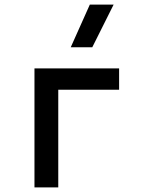

<svg xmlns="http://www.w3.org/2000/svg" viewBox="-20 -815 626 835"><path d="M129.9 0V-517.6H233.4V0ZM160.2 -424.8V-517.6H498V-424.8ZM287.6 -609.4 370.6 -794.9H474.1L381.3 -609.4Z"/></svg>

Font: Cascadia Code PL
Style: Regular
Weight: 400
Monospace: yes
Designer: Aaron Bell
Foundry: Saja Typeworks
Version: Version 2102.003